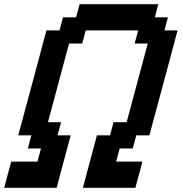

<svg xmlns="http://www.w3.org/2000/svg" viewBox="-20 -895 866 915"><path d="M375 0H625Q630.9 -21 642.1 -62.5Q653.3 -104 658.7 -125H533.7L550.3 -187.5H612.8L629.4 -250H691.9Q714.4 -333.5 759.3 -500Q804.2 -666.5 826.2 -750H763.7L780.3 -812.5H717.8L734.4 -875H359.4L342.8 -812.5H280.3L263.7 -750H201.2Q179.2 -667 134.3 -500Q89.4 -333 66.9 -250H129.4L112.8 -187.5H175.3L158.7 -125H33.7Q27.8 -104 16.6 -62.5Q5.4 -21 0 0H250Q261.2 -42 283.4 -125Q305.7 -208 316.9 -250H254.4L271 -312.5H208.5Q225.6 -375 258.8 -500Q292 -625 309.1 -687.5H371.6L388.7 -750H638.7L621.6 -687.5H684.1Q667 -625 633.8 -500Q600.6 -375 583.5 -312.5H521L504.4 -250H441.9Q430.7 -208.5 408.4 -125.2Q386.2 -42 375 0Z"/></svg>

Font: Faithful 32x
Style: Oblique
Weight: 400
Foundry: Faithful Resource Pack
Version: Version 1.0; January 27, 2023